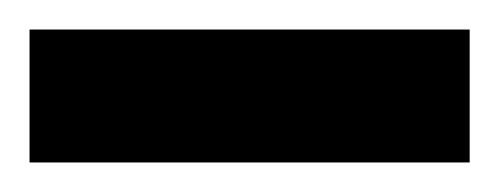

<svg xmlns="http://www.w3.org/2000/svg" viewBox="-60 -110 338 130"><path d="M258 0H-40V-90H258Z"/></svg>

Font: Noto Sans Adlam Unjoined Medium
Style: Regular
Weight: 500
Version: Version 3.001